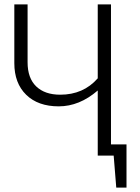

<svg xmlns="http://www.w3.org/2000/svg" viewBox="-20 -705 634 870"><path d="M553.2 -50.8V145H506.8L495.1 0H422.9V-294.9Q339.8 -223.1 246.1 -223.1Q152.3 -223.1 98.6 -275.6Q44.9 -328.1 44.9 -418.9V-685.1H105V-422.9Q105 -351.1 144 -313.5Q183.1 -275.9 252.9 -275.9Q357.9 -275.9 422.9 -350.1V-685.1H482.9V-50.8Z"/></svg>

Font: FiraSans-Light
Style: Regular
Weight: 300
Designer: Carrois Corporate & Edenspiekermann AG
Foundry: Carrois Corporate GbR & Edenspiekermann AG
Version: Version 3.106;PS 003.106;hotconv 1.0.70;makeotf.lib2.5.58329